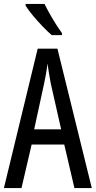

<svg xmlns="http://www.w3.org/2000/svg" viewBox="-20 -963 490 983"><path d="M361 0 309 -223H142L90 0H0L173 -714H274L450 0ZM240 -535Q235 -563 230.5 -589Q226 -615 223 -638Q218 -590 206 -536L155 -301H293ZM208 -943Q219 -920 234.5 -892.5Q250 -865 266.5 -839Q283 -813 297 -794V-783H245Q225 -800 198.5 -827.5Q172 -855 148 -884Q124 -913 111 -934V-943Z"/></svg>

Font: Noto Sans Hebrew ExtraCondensed
Style: Regular
Weight: 400
Width: 2
Designer: Monotype Design Team
Foundry: Monotype Imaging Inc.
Version: Version 2.004; ttfautohint (v1.8.4.7-5d5b)